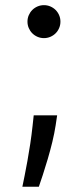

<svg xmlns="http://www.w3.org/2000/svg" viewBox="-20 -547 316 745"><path d="M196 -61.1Q191.4 -30.9 183.1 3.6Q174.7 38 165.1 70.5Q155.5 103 146.3 131.2Q137.1 159.4 130.7 177.6H66.8Q70.3 160.5 75.5 134.9Q80.6 109.4 86.3 78.1Q92 46.9 97.3 11.7Q102.6 -23.4 106.5 -59.7L110.8 -99.4H201.7ZM150.6 -399.1Q137.4 -399.1 125.7 -404.1Q114 -409.1 105.3 -417.8Q96.6 -426.5 91.6 -438.2Q86.6 -449.9 86.6 -463.1Q86.6 -476.2 91.6 -487.9Q96.6 -499.6 105.3 -508.3Q114 -517 125.7 -522Q137.4 -527 150.6 -527Q163.7 -527 175.4 -522Q187.1 -517 195.8 -508.3Q204.5 -499.6 209.5 -487.9Q214.5 -476.2 214.5 -463.1Q214.5 -449.9 209.5 -438.2Q204.5 -426.5 195.8 -417.8Q187.1 -409.1 175.4 -404.1Q163.7 -399.1 150.6 -399.1Z"/></svg>

Font: Interop
Style: Regular
Weight: 400
Designer: Rasmus Andersson, Google, Jang Haemin
Foundry: jhaemin
Version: Version 1.008